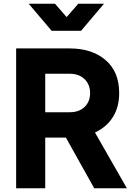

<svg xmlns="http://www.w3.org/2000/svg" viewBox="-20 -1003 707 1023"><path d="M66 -745H351Q470 -745 542.5 -683Q615 -621 615 -507Q615 -432 581 -378.5Q547 -325 486 -297L656 0H482L331 -270H221V0H66ZM352 -405Q401 -405 430.5 -433Q460 -461 460 -507Q460 -553 430.5 -581.5Q401 -610 352 -610H221V-405ZM133 -983H273L335 -912L397 -983H534L412 -839H255Z"/></svg>

Font: Eudoxus Sans ExtraBold
Style: Regular
Weight: 800
Designer: Stijn de Vries
Foundry: tokotype
Version: Version 2.005